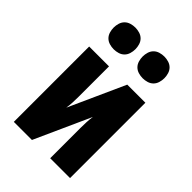

<svg xmlns="http://www.w3.org/2000/svg" viewBox="-218 -841 937 937"><g transform="rotate(45 250.0 -372.5)"><path d="M56 0V-520H193V-312Q193 -291 192 -270.5Q191 -250 188 -230L319 -520H444V0H307V-208Q307 -229 308 -249.5Q309 -270 312 -290L181 0ZM350 -595Q335 -595 320 -599.5Q305 -604 294.5 -614.5Q284 -625 279.5 -640Q275 -655 275 -670Q275 -685 279.5 -700Q284 -715 294.5 -725.5Q305 -736 320 -740.5Q335 -745 350 -745Q365 -745 380 -740.5Q395 -736 405.5 -725.5Q416 -715 420.5 -700Q425 -685 425 -670Q425 -655 420.5 -640Q416 -625 405.5 -614.5Q395 -604 380 -599.5Q365 -595 350 -595ZM150 -595Q135 -595 120 -599.5Q105 -604 94.5 -614.5Q84 -625 79.5 -640Q75 -655 75 -670Q75 -685 79.5 -700Q84 -715 94.5 -725.5Q105 -736 120 -740.5Q135 -745 150 -745Q165 -745 180 -740.5Q195 -736 205.5 -725.5Q216 -715 220.5 -700Q225 -685 225 -670Q225 -655 220.5 -640Q216 -625 205.5 -614.5Q195 -604 180 -599.5Q165 -595 150 -595Z"/></g></svg>

Font: Iosevka Term Curly Heavy
Style: Regular
Weight: 900
Designer: Belleve Invis
Foundry: Belleve Invis
Version: Version 32.3.0